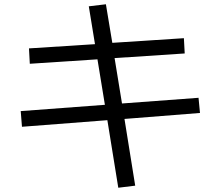

<svg xmlns="http://www.w3.org/2000/svg" viewBox="-20 -839 1039 909"><path d="M481.4 -818.8 511.7 -636.2 850.6 -658.2 854.5 -585.9 522.5 -564 557.6 -349.1 919.9 -376 926.8 -304.2 569.3 -275.9 620.1 40 540 49.8 488.3 -270 84 -238.8 78.1 -313 476.6 -342.8 441.4 -558.1 121.1 -537.1 117.2 -609.9 429.7 -629.9 400.4 -809.1Z"/></svg>

Font: UDEV Gothic 35
Style: Regular
Weight: 400
Version: v2.1.0; ttfautohint (v1.8.4.7-5d5b-dirty) -l 6 -r 45 -G 200 